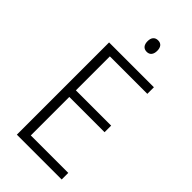

<svg xmlns="http://www.w3.org/2000/svg" viewBox="-278 -981 1051 1051"><g transform="rotate(45 247.0 -456.0)"><path d="M273 -912C248 -912 235 -895 235 -868C235 -840 248 -823 273 -823C297 -823 310 -840 310 -868C310 -895 298 -912 273 -912ZM438 0V-51H148V-349H421V-400H148V-663H438V-714H91V0Z"/></g></svg>

Font: Noto Sans Gujarati UI SemiCondensed Light
Style: Regular
Weight: 300
Width: 4
Designer: Jelle Bosma - Monotype Design Team, Universal Thirst
Foundry: Monotype Imaging Inc.
Version: Version 2.106